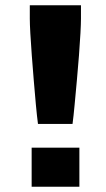

<svg xmlns="http://www.w3.org/2000/svg" viewBox="-20 -708 402 728"><path d="M124 -238Q120 -268 116 -311.5Q112 -355 108 -403.5Q104 -452 100.5 -498.5Q97 -545 95 -581.5Q93 -618 93 -637V-688H287V-637Q287 -618 285 -581.5Q283 -545 279.5 -498.5Q276 -452 271.5 -403.5Q267 -355 263 -311.5Q259 -268 255 -238ZM100 0V-148H281V0Z"/></svg>

Font: Saira Expanded
Style: Bold
Weight: 700
Width: 7
Designer: Hector Gatti with collaboration of the Omnibus-Type team
Foundry: Omnibus-Type
Version: Version 1.100; ttfautohint (v1.8.3)